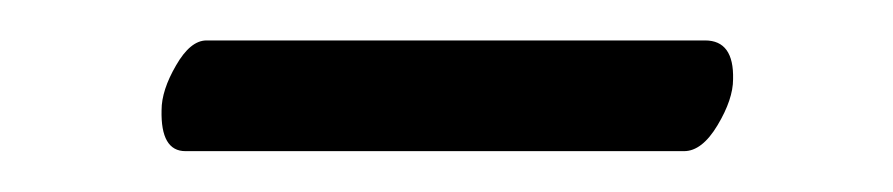

<svg xmlns="http://www.w3.org/2000/svg" viewBox="-20 -593 437 94"><path d="M314.9 -519H70.8Q58.6 -519 59.1 -539.1Q59.1 -548.8 66.2 -561Q73.2 -573.2 81.1 -573.2H325.2Q339.4 -573.2 338.9 -554.2Q338.9 -544.4 331.3 -531.7Q323.7 -519 314.9 -519Z"/></svg>

Font: Linux Biolinum
Style: Bold
Weight: 700
Designer: Philipp H. Poll
Foundry: Philipp H. Poll
Version: Version 1.3.2 ; ttfautohint (v0.9)